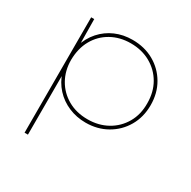

<svg xmlns="http://www.w3.org/2000/svg" viewBox="-168 -695 1082 1088"><g transform="rotate(30 373.0 -151.0)"><path d="M129 230V-525H149L151 -346L141 -343Q160 -404 197.5 -446Q235 -488 286 -510Q337 -532 397 -532Q476 -532 537.5 -497Q599 -462 634.5 -401Q670 -340 670 -262Q670 -184 634.5 -123Q599 -62 537.5 -27Q476 8 399 8Q340 8 288 -14Q236 -36 198.5 -77Q161 -118 143 -175L151 -173V230ZM399 -14Q471 -14 527.5 -45.5Q584 -77 616.5 -133Q649 -189 648 -262Q648 -335 616 -390.5Q584 -446 527.5 -478Q471 -510 398 -510Q327 -510 271 -478.5Q215 -447 183.5 -391Q152 -335 151 -260Q151 -189 182.5 -133.5Q214 -78 270 -46Q326 -14 399 -14Z"/></g></svg>

Font: Lexend Exa Thin
Style: Regular
Weight: 250
Designer: Bonnie Shaver-Troup, Thomas Jockin
Foundry: Lexend
Version: Version 1.007